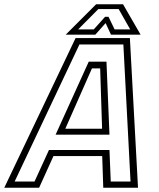

<svg xmlns="http://www.w3.org/2000/svg" viewBox="-67 -878 742 898"><path d="M-47 0 286.5 -700H540.5L578.5 0H416L411 -148H183L116 0ZM1.5 -29H94.5L162 -176.5H445L451 -29H543.5L510 -670H304.5ZM193 -248 348 -589.5H431L445 -248ZM238.5 -276H410.5L401.5 -558H363ZM382.5 -858H508.5L590.5 -716H452L427 -770L379 -716H240.5ZM393 -835.5 298.5 -740.5H371.5L424.5 -799.5H440.5L469 -740.5H542L488 -835.5Z"/></svg>

Font: Tourney Light
Style: Italic
Weight: 300
Italic angle: -12°
Version: Version 1.015